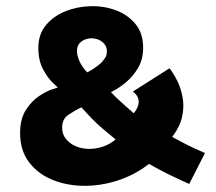

<svg xmlns="http://www.w3.org/2000/svg" viewBox="-20 -592 698 621"><path d="M592 3Q556 -13 523.5 -29Q491 -45 462 -62Q416 -26 360 -8Q304 10 248.5 9Q193 8 147 -11.5Q101 -31 73 -68.5Q45 -106 45 -162Q45 -207 63.5 -236Q82 -265 106 -281Q130 -297 148.5 -303Q167 -309 167 -309Q167 -309 151 -324Q135 -339 119.5 -367.5Q104 -396 104 -437Q104 -481 128.5 -510.5Q153 -540 191.5 -555.5Q230 -571 273.5 -572Q317 -573 355.5 -558.5Q394 -544 418.5 -514Q443 -484 443 -438Q443 -401 427.5 -374Q412 -347 391 -329Q370 -311 354.5 -302.5Q339 -294 339 -294Q339 -294 346.5 -286Q354 -278 370.5 -263Q387 -248 412 -226Q412 -225 417 -231.5Q422 -238 426 -248.5Q430 -259 427.5 -271.5Q425 -284 410 -296L528 -371Q528 -372 536.5 -360Q545 -348 555 -327Q565 -306 570.5 -277.5Q576 -249 569.5 -216.5Q563 -184 537 -149Q554 -140 578.5 -127Q603 -114 643 -97ZM354 -141Q331 -160 312.5 -175.5Q294 -191 277.5 -208Q261 -225 243 -245Q221 -234 201 -220.5Q181 -207 181 -179Q181 -158 193 -143Q205 -128 224 -119.5Q243 -111 266 -110.5Q289 -110 312 -117.5Q335 -125 354 -141ZM262 -358Q274 -364 283 -370Q292 -376 299.5 -382Q307 -388 312 -394Q317 -400 320.5 -405.5Q324 -411 325 -417Q328 -436 319 -448Q310 -460 295 -465Q280 -470 264.5 -467Q249 -464 238.5 -453.5Q228 -443 229 -424Q230 -409 238 -392Q246 -375 262 -358Z"/></svg>

Font: Darker Grotesque Black
Style: Regular
Weight: 900
Designer: Gabriel Lam
Foundry: TypeRant
Version: Version 1.000;gftools[0.9.28]